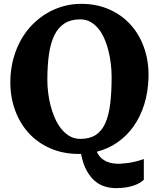

<svg xmlns="http://www.w3.org/2000/svg" viewBox="-20 -785 821 996"><path d="M33.7 -368.2Q35.2 -429.7 50 -482.9Q64.9 -536.1 90.1 -580.3Q115.2 -624.5 149.7 -658.9Q184.1 -693.4 224.4 -717Q264.6 -740.7 309.6 -752.9Q354.5 -765.1 400.9 -765.1Q480.5 -765.1 545.9 -736.6Q611.3 -708 657.2 -657.2Q703.1 -606.4 727.5 -537.1Q752 -467.8 750.5 -385.7Q748.5 -308.1 728.3 -243.4Q708 -178.7 672.6 -129.2Q637.2 -79.6 588.9 -46.1Q540.5 -12.7 482.4 2Q491.7 22.9 505.9 35.4Q520 47.9 536.6 54.4Q553.2 61 570.8 63Q588.4 64.9 603.8 64.2Q619.1 63.5 631.3 61.8Q643.6 60.1 649.9 59.6Q663.1 57.6 675 54.9Q687 52.2 697 49.3Q707 46.4 714.4 43.9Q721.7 41.5 726.1 40V147.5Q717.3 155.8 704.3 163.6Q691.4 171.4 673.6 177.5Q655.8 183.6 632.8 187.3Q609.9 190.9 581.5 190.9Q555.7 190.9 528.1 183.6Q500.5 176.3 475.6 156.7Q450.7 137.2 430.9 102.5Q411.1 67.9 400.4 13.2Q397.9 13.2 395.5 13.4Q393.1 13.7 390.6 13.7Q307.6 13.7 240.7 -15.6Q173.8 -44.9 127.4 -96.4Q81.1 -147.9 56.6 -217.8Q32.2 -287.6 33.7 -368.2ZM397 -64.5Q444.3 -64.5 475.8 -84.5Q507.3 -104.5 525.6 -144.5Q543.9 -184.6 551.5 -244.6Q559.1 -304.7 559.1 -385.3Q559.1 -417 555.2 -451.7Q551.3 -486.3 543.2 -519.5Q535.2 -552.7 522.2 -582.8Q509.3 -612.8 491.2 -635.3Q473.1 -657.7 449.7 -671.1Q426.3 -684.6 396.5 -684.6Q348.1 -684.6 315.2 -663.8Q282.2 -643.1 262.5 -603Q242.7 -563 234.1 -504.2Q225.6 -445.3 225.6 -368.7Q225.6 -339.8 229.5 -306.2Q233.4 -272.5 241.9 -238.8Q250.5 -205.1 264.2 -173.6Q277.8 -142.1 296.9 -117.9Q315.9 -93.8 340.8 -79.1Q365.7 -64.5 397 -64.5Z"/></svg>

Font: Merriweather
Style: Heavy
Weight: 900
Version: Version 1.003